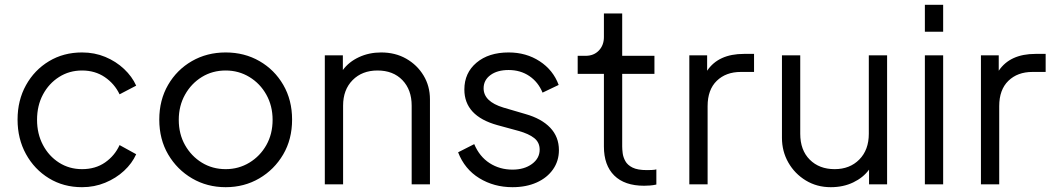

<svg xmlns="http://www.w3.org/2000/svg" viewBox="-20 -766 4409 798"><path d="M321 12Q244 12 183.5 -25Q123 -62 88 -125.5Q53 -189 53 -269Q53 -349 88 -412Q123 -475 183.5 -511.5Q244 -548 321 -548Q373 -548 417.5 -529.5Q462 -511 495.5 -479.5Q529 -448 546 -410L477 -374Q456 -418 415.5 -445.5Q375 -473 321 -473Q268 -473 225.5 -446Q183 -419 158.5 -373Q134 -327 134 -268Q134 -210 158.5 -163.5Q183 -117 225.5 -90Q268 -63 321 -63Q377 -63 417 -91Q457 -119 477 -163L546 -125Q529 -87 495.5 -56Q462 -25 417 -6.5Q372 12 321 12Z M918 12Q841 12 778.5 -24.5Q716 -61 679 -124Q642 -187 642 -269Q642 -350 678.5 -413Q715 -476 777.5 -512Q840 -548 918 -548Q996 -548 1058.5 -512Q1121 -476 1157.5 -413Q1194 -350 1194 -269Q1194 -187 1157 -124Q1120 -61 1057.5 -24.5Q995 12 918 12ZM918 -63Q972 -63 1016.5 -90Q1061 -117 1087 -163Q1113 -209 1113 -268Q1113 -326 1087 -372.5Q1061 -419 1016.5 -446Q972 -473 918 -473Q863 -473 819 -446Q775 -419 749 -372.5Q723 -326 723 -268Q723 -209 749 -163Q775 -117 819 -90Q863 -63 918 -63Z M1330 0V-536H1405V-475Q1430 -509 1472 -528.5Q1514 -548 1564 -548Q1623 -548 1668.5 -522Q1714 -496 1740.5 -452Q1767 -408 1767 -353V0H1691V-327Q1691 -393 1652.5 -433Q1614 -473 1549 -473Q1485 -473 1445.5 -433Q1406 -393 1406 -327V0Z M2110 12Q2033 12 1972 -25.5Q1911 -63 1884 -133L1951 -167Q1973 -115 2015 -88Q2057 -61 2110 -61Q2159 -61 2191 -84.5Q2223 -108 2223 -144Q2223 -174 2200.5 -192Q2178 -210 2135 -222L2047 -246Q1910 -284 1910 -394Q1910 -463 1960.5 -505.5Q2011 -548 2094 -548Q2167 -548 2223 -511.5Q2279 -475 2302 -413L2235 -381Q2217 -425 2180 -450Q2143 -475 2094 -475Q2047 -475 2018.5 -454Q1990 -433 1990 -399Q1990 -344 2072 -319L2164 -292Q2231 -273 2267 -235Q2303 -197 2303 -142Q2303 -97 2278.5 -62Q2254 -27 2210.5 -7.5Q2167 12 2110 12Z M2657 6Q2576 6 2533 -36.5Q2490 -79 2490 -157V-459H2381V-534H2414Q2448 -534 2469 -556Q2490 -578 2490 -612V-710H2566V-534H2700V-459H2566V-157Q2566 -146 2568 -129.5Q2570 -113 2579 -96.5Q2588 -80 2609 -69.5Q2630 -59 2669 -59Q2677 -59 2689 -59.5Q2701 -60 2708 -62V1Q2695 4 2681.5 5Q2668 6 2657 6Z M2845 0V-536H2919V-472Q2966 -542 3072 -542H3114V-467H3059Q2997 -467 2959 -430Q2921 -393 2921 -325V0Z M3433 12Q3375 12 3329 -16Q3283 -44 3256.5 -90.5Q3230 -137 3230 -193V-536H3306V-210Q3306 -142 3345.5 -102.5Q3385 -63 3449 -63Q3512 -63 3551.5 -103Q3591 -143 3591 -210V-536H3667V0H3592V-61Q3568 -28 3526.5 -8Q3485 12 3433 12Z M3824 -634V-746H3900V-634ZM3824 0V-536H3900V0Z M4057 0V-536H4131V-472Q4178 -542 4284 -542H4326V-467H4271Q4209 -467 4171 -430Q4133 -393 4133 -325V0Z"/></svg>

Font: Plus Jakarta Text Light
Style: Regular
Weight: 300
Designer: Gumpita Rahayu
Foundry: Tokotype Studio
Version: Version 1.000